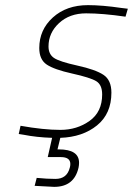

<svg xmlns="http://www.w3.org/2000/svg" viewBox="-20 -529 518 748"><path d="M209 53Q288 53 288 105Q288 114 286 124Q269 199 191 199L115 195L123 164Q164 168 196 168Q241 168 252 124Q254 117 254 110Q254 83 217 83H166L183 8Q122 6 72 -4L53 -7L60 -39Q150 -23 215 -23Q280 -23 329 -58Q378 -93 378 -161Q378 -199 354.5 -213Q331 -227 261 -242.5Q191 -258 162 -277.5Q133 -297 133 -342Q133 -413 186 -461Q239 -509 323 -509Q378 -509 453 -498L478 -495L469 -464Q380 -477 315.5 -477Q251 -477 210 -439Q169 -401 169 -348Q169 -318 190 -303.5Q211 -289 281.5 -273.5Q352 -258 383 -237.5Q414 -217 414 -168Q414 -86 358 -40.5Q302 5 215 8L204 53Z"/></svg>

Font: Titillium Web ExtraLight
Style: Italic
Weight: 275
Italic angle: -13°
Version: Version 1.002;PS 57.000;hotconv 1.0.70;makeotf.lib2.5.55311